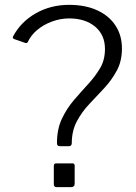

<svg xmlns="http://www.w3.org/2000/svg" viewBox="-20 -772 559 792"><path d="M288 -14Q288 0 272 0H215Q208 0 205 -3Q202 -6 202 -12V-87Q202 -98 211 -98H280Q288 -98 288 -88ZM38 -611Q34 -613 33 -616Q32 -619 34 -622Q66 -682 127.5 -717Q189 -752 265 -752Q332 -752 381 -729.5Q430 -707 456.5 -666.5Q483 -626 483 -572Q483 -520 462 -481Q441 -442 410.5 -409Q380 -376 349 -343.5Q318 -311 297 -271.5Q276 -232 276 -180Q276 -176 273 -172.5Q270 -169 266 -169H226Q215 -169 215 -182Q215 -239 235 -281.5Q255 -324 284.5 -358.5Q314 -393 343.5 -425Q373 -457 393 -491Q413 -525 413 -570Q413 -628 372.5 -662Q332 -696 265 -696Q229 -696 194 -683Q159 -670 133 -648Q107 -626 95 -599Q93 -596 91 -595Q89 -594 84 -595Z"/></svg>

Font: Libre Franklin Light
Style: Regular
Weight: 300
Designer: Pablo Impallari, Rodrigo Fuenzalida, Nhung Nguyen
Foundry: Impallari Type
Version: Version 3.000